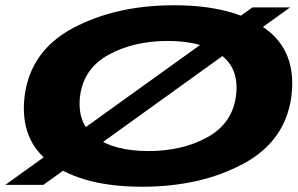

<svg xmlns="http://www.w3.org/2000/svg" viewBox="-47 -702 1130 729"><path d="M-27 0H117.5L1054.5 -674H911.5ZM493 7Q713.5 7 875.5 -79.5Q1037.5 -166 1059.5 -337.5Q1080.5 -509 957.5 -595.5Q834.5 -682 614 -682Q393.5 -682 231.2 -596Q69 -510 46.5 -337.5Q26 -167.5 148.8 -80.2Q271.5 7 493 7ZM516.5 -128.5Q386.5 -128.5 315.5 -181Q244.5 -233.5 257 -337.5Q270.5 -442 365.5 -494.2Q460.5 -546.5 590 -546.5Q719 -546.5 790.8 -494.2Q862.5 -442 849 -337.5Q835 -233 740.2 -180.8Q645.5 -128.5 516.5 -128.5Z"/></svg>

Font: Anybody ExtraExpanded
Style: Bold Italic
Weight: 700
Width: 8
Italic angle: -10°
Version: Version 1.113;gftools[0.9.25]